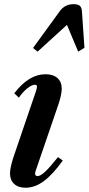

<svg xmlns="http://www.w3.org/2000/svg" viewBox="-20 -891 426 922"><path d="M102.5 10.5Q67.5 10.5 47.8 -8Q28 -26.5 28 -58.5Q28 -72 32.5 -92.5Q37 -113 43.5 -133L153.5 -455.5Q157.5 -468 157.5 -476Q157.5 -484 147.5 -484Q133 -484 111.2 -466.8Q89.5 -449.5 70.5 -422L48.5 -443Q118.5 -534.5 198 -534.5Q235.5 -534.5 256 -516Q276.5 -497.5 276.5 -465Q276.5 -452 272.2 -431.8Q268 -411.5 261 -391L152 -73Q148.5 -63 148.5 -58Q148.5 -45.5 160.5 -45.5Q174 -45.5 195.8 -65.5Q217.5 -85.5 258.5 -136.5L281.5 -120Q233 -52.5 190.2 -21Q147.5 10.5 102.5 10.5ZM160.5 -643 138.5 -660.5 266.5 -836.5Q291 -871 333.5 -871Q355.5 -871 364 -862.5Q372.5 -854 373.5 -836.5L385.5 -661.5L355.5 -643L301.5 -771.5Z"/></svg>

Font: Libre Caslon Condensed Bold
Style: Italic
Weight: 700
Italic angle: -22.583°
Designer: Pablo Impallari, Rodrigo Fuenzalida, Katja Schimmel, Ertekin Erdin
Foundry: Pablo Impallari, Rodrigo Fuenzalida
Version: Version 2.000; ttfautohint (v1.8.4.7-5d5b);gftools[0.9.33]